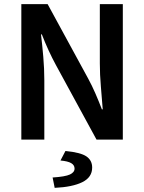

<svg xmlns="http://www.w3.org/2000/svg" viewBox="-20 -674 696 927"><path d="M83 0V-654H210L406 -294Q424 -261 440.5 -223Q457 -185 472 -146H476Q472 -199 467 -256.5Q462 -314 462 -368V-654H573V0H446L250 -360Q232 -393 214.5 -431Q197 -469 182 -508H178Q184 -457 189 -399.5Q194 -342 194 -286V0ZM244 233 234 183Q295 179 317.5 168.5Q340 158 340 140Q340 123 323.5 113.5Q307 104 272 101L296 55Q369 62 397 81Q425 100 425 135Q425 182 377.5 205.5Q330 229 244 233Z"/></svg>

Font: Source Sans 3 ExtraLight SemiBold
Style: Regular
Weight: 600
Version: Version 3.052;hotconv 1.1.0;makeotfexe 2.6.0